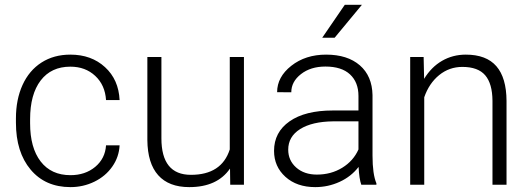

<svg xmlns="http://www.w3.org/2000/svg" viewBox="-20 -764 2189 794"><path d="M271.5 -39.6Q332.5 -39.6 373.8 -74Q415 -108.4 418.5 -163.1H474.6Q472.2 -114.7 444.3 -75Q416.5 -35.2 370.4 -12.7Q324.2 9.8 271.5 9.8Q167.5 9.8 106.7 -62.5Q45.9 -134.8 45.9 -256.8V-274.4Q45.9 -352.5 73.2 -412.6Q100.6 -472.7 151.6 -505.4Q202.6 -538.1 271 -538.1Q357.9 -538.1 414.3 -486.3Q470.7 -434.6 474.6 -350.1H418.5Q414.6 -412.1 373.8 -450.2Q333 -488.3 271 -488.3Q191.9 -488.3 148.2 -431.2Q104.5 -374 104.5 -271V-253.9Q104.5 -152.8 148.2 -96.2Q191.9 -39.6 271.5 -39.6Z M931.2 -66.9Q878.4 9.8 762.7 9.8Q678.2 9.8 634.3 -39.3Q590.3 -88.4 589.4 -184.6V-528.3H647.5V-191.9Q647.5 -41 769.5 -41Q896.5 -41 930.2 -146V-528.3H988.8V0H932.1Z M1474.1 0Q1465.3 -24.9 1462.9 -73.7Q1432.1 -33.7 1384.5 -12Q1336.9 9.8 1283.7 9.8Q1207.5 9.8 1160.4 -32.7Q1113.3 -75.2 1113.3 -140.1Q1113.3 -217.3 1177.5 -262.2Q1241.7 -307.1 1356.4 -307.1H1462.4V-367.2Q1462.4 -423.8 1427.5 -456.3Q1392.6 -488.8 1325.7 -488.8Q1264.6 -488.8 1224.6 -457.5Q1184.6 -426.3 1184.6 -382.3L1126 -382.8Q1126 -445.8 1184.6 -491.9Q1243.2 -538.1 1328.6 -538.1Q1417 -538.1 1468 -493.9Q1519 -449.7 1520.5 -370.6V-120.6Q1520.5 -43.9 1536.6 -5.9V0ZM1290.5 -42Q1349.1 -42 1395.3 -70.3Q1441.4 -98.6 1462.4 -146V-262.2H1357.9Q1270.5 -261.2 1221.2 -230.2Q1171.9 -199.2 1171.9 -145Q1171.9 -100.6 1204.8 -71.3Q1237.8 -42 1290.5 -42ZM1405.8 -744.1H1476.6L1363.8 -607.9H1312.5Z M1731.9 -528.3 1733.9 -438Q1763.7 -486.8 1808.1 -512.5Q1852.5 -538.1 1906.2 -538.1Q1991.2 -538.1 2032.7 -490.2Q2074.2 -442.4 2074.7 -346.7V0H2016.6V-347.2Q2016.1 -418 1986.6 -452.6Q1957 -487.3 1892.1 -487.3Q1837.9 -487.3 1796.1 -453.4Q1754.4 -419.4 1734.4 -361.8V0H1676.3V-528.3Z"/></svg>

Font: RobotoInd Light
Style: Regular
Weight: 300
Designer: Google
Version: Version 2.001151; 2014